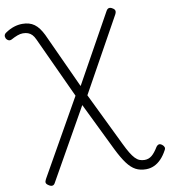

<svg xmlns="http://www.w3.org/2000/svg" viewBox="-142 -1576 1525 1714"><g transform="rotate(-10 620.5 -718.5)"><path d="M1041 19Q988 19 948 -2Q908 -23 871 -72.5Q834 -122 792 -207L579 -644L215 0Q206 16 191.5 18Q177 20 158 7Q139 -5 136.5 -17.5Q134 -30 145 -50L534 -737L278 -1291Q265 -1320 249.5 -1336Q234 -1352 214 -1359.5Q194 -1367 167 -1367Q144 -1367 117 -1357Q90 -1347 59 -1330Q44 -1323 31 -1328.5Q18 -1334 10 -1347Q2 -1364 5.5 -1377.5Q9 -1391 25 -1401Q62 -1426 100 -1438.5Q138 -1451 177 -1451Q209 -1451 236 -1443.5Q263 -1436 285.5 -1419.5Q308 -1403 326.5 -1378Q345 -1353 362 -1319L594 -814L938 -1433Q949 -1453 963.5 -1455.5Q978 -1458 995 -1447Q1013 -1437 1016.5 -1423.5Q1020 -1410 1009 -1389L639 -722L872 -242Q897 -190 917.5 -156Q938 -122 957.5 -101.5Q977 -81 998 -73Q1019 -65 1043 -65Q1080 -65 1108.5 -88.5Q1137 -112 1167 -162Q1175 -174 1188 -179Q1201 -184 1220 -170Q1234 -159 1238 -146.5Q1242 -134 1234 -121Q1209 -74 1179 -43Q1149 -12 1114.5 3.5Q1080 19 1041 19Z"/></g></svg>

Font: Playwrite ID
Style: Regular
Weight: 400
Designer: Veronika Burian, José Scaglione
Foundry: TypeTogether
Version: Version 1.002